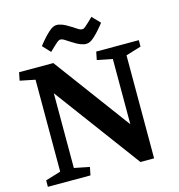

<svg xmlns="http://www.w3.org/2000/svg" viewBox="-130 -1040 1073 1154"><g transform="rotate(-15 406.0 -463.0)"><path d="M205 -534V-69L300 -50L290 0H25V-40L120 -69V-641L26 -660L36 -710H249L601 -235V-641L506 -660L516 -710H781V-670L686 -641V0H601ZM385 -805Q369 -815 351.5 -826.5Q334 -838 320 -835Q306 -829 282 -805L254 -778L209 -826Q211 -829 221.5 -842Q232 -855 246.5 -871Q261 -887 276.5 -901Q292 -915 303 -920Q321 -929 341.5 -924.5Q362 -920 380.5 -910Q399 -900 411 -892Q427 -882 444.5 -870.5Q462 -859 476 -862Q481 -863 492 -872Q503 -881 514 -892L542 -919L589 -870Q587 -867 576.5 -854Q566 -841 551.5 -825Q537 -809 521.5 -795Q506 -781 495 -776Q477 -767 456 -771.5Q435 -776 416 -786.5Q397 -797 385 -805Z"/></g></svg>

Font: Brawler
Style: Bold
Weight: 700
Designer: Oleg Frolov, Haley Fiege
Foundry: Oleg Frolov, Haley Fiege
Version: Version 1.101; ttfautohint (v1.8.3)